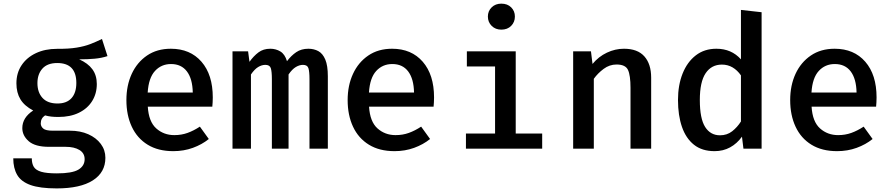

<svg xmlns="http://www.w3.org/2000/svg" viewBox="-20 -827 4963 1068"><path d="M547.2 -610.3 577.9 -514.9Q545.6 -504.1 506.9 -500.5Q468.2 -496.9 420.5 -496.9Q469.2 -475.4 493.8 -441.8Q518.5 -408.2 518.5 -359.5Q518.5 -306.7 492.8 -265.1Q467.2 -223.6 419.2 -200Q371.3 -176.4 305.1 -176.4Q281.5 -176.4 264.4 -178.5Q247.2 -180.5 230.8 -185.1Q206.7 -169.2 206.7 -140.5Q206.7 -124.1 220.3 -112.1Q233.8 -100 274.4 -100H368.7Q426.7 -100 471 -80.3Q515.4 -60.5 540.8 -26.4Q566.2 7.7 566.2 50.8Q566.2 131.8 496.4 176.4Q426.7 221 295.4 221Q202.1 221 149.5 202.1Q96.9 183.1 75.4 145.6Q53.8 108.2 53.8 53.8H156.9Q156.9 82.6 167.9 101Q179 119.5 209.2 128.5Q239.5 137.4 296.4 137.4Q381 137.4 415.9 116.7Q450.8 95.9 450.8 58.5Q450.8 25.1 422.1 7.4Q393.3 -10.3 345.1 -10.3H252.3Q175.4 -10.3 139.7 -41.5Q104.1 -72.8 104.1 -114.4Q104.1 -172.8 164.6 -212.3Q115.9 -237.9 93.6 -274.6Q71.3 -311.3 71.3 -363.6Q71.3 -421 100 -464.1Q128.7 -507.2 179.7 -531.3Q230.8 -555.4 297.4 -555.4Q362.6 -554.9 406.2 -562.1Q449.7 -569.2 482.3 -581.8Q514.9 -594.4 547.2 -610.3ZM298.5 -476.4Q243.6 -476.4 215.9 -445.4Q188.2 -414.4 188.2 -364.6Q188.2 -313.3 216.4 -282.3Q244.6 -251.3 300 -251.3Q350.8 -251.3 377.7 -281Q404.6 -310.8 404.6 -365.6Q404.6 -476.4 298.5 -476.4Z M802.1 -233.8Q807.2 -150.3 849 -112.8Q890.8 -75.4 949.7 -75.4Q989.2 -75.4 1023.3 -87.7Q1057.4 -100 1091.8 -122.6L1141.5 -53.8Q1103.6 -23.1 1052.8 -4.6Q1002.1 13.8 944.1 13.8Q859.5 13.8 801.3 -22.1Q743.1 -57.9 713.1 -122.1Q683.1 -186.2 683.1 -270.3Q683.1 -351.8 712.8 -416.2Q742.6 -480.5 797.9 -518.2Q853.3 -555.9 930.3 -555.9Q1037.9 -555.9 1100.8 -483.6Q1163.6 -411.3 1163.6 -285.1Q1163.6 -271.3 1162.8 -257.7Q1162.1 -244.1 1161 -233.8ZM931.3 -470.8Q877.4 -470.8 842.1 -432.3Q806.7 -393.8 801.5 -312.3H1052.3Q1050.8 -388.7 1019.7 -429.7Q988.7 -470.8 931.3 -470.8Z M1695.4 -555.9Q1726.2 -555.9 1750.8 -542.6Q1775.4 -529.2 1789.5 -495.6Q1803.6 -462.1 1803.6 -402.6V0H1701.5V-386.7Q1701.5 -429.2 1695.6 -447.7Q1689.7 -466.2 1665.1 -466.2Q1645.6 -466.2 1625.4 -454.1Q1605.1 -442.1 1585.1 -412.8V0H1492.3V-386.7Q1492.3 -429.2 1486.4 -447.7Q1480.5 -466.2 1455.9 -466.2Q1435.9 -466.2 1415.9 -454.1Q1395.9 -442.1 1375.9 -412.8V0H1273.3V-541.5H1360L1367.7 -483.1Q1390.8 -515.4 1417.7 -535.6Q1444.6 -555.9 1483.6 -555.9Q1514.4 -555.9 1539.5 -540.8Q1564.6 -525.6 1576.4 -486.7Q1599.5 -517.4 1627.7 -536.7Q1655.9 -555.9 1695.4 -555.9Z M2032.8 -233.8Q2037.9 -150.3 2079.7 -112.8Q2121.5 -75.4 2180.5 -75.4Q2220 -75.4 2254.1 -87.7Q2288.2 -100 2322.6 -122.6L2372.3 -53.8Q2334.4 -23.1 2283.6 -4.6Q2232.8 13.8 2174.9 13.8Q2090.3 13.8 2032.1 -22.1Q1973.8 -57.9 1943.8 -122.1Q1913.8 -186.2 1913.8 -270.3Q1913.8 -351.8 1943.6 -416.2Q1973.3 -480.5 2028.7 -518.2Q2084.1 -555.9 2161 -555.9Q2268.7 -555.9 2331.5 -483.6Q2394.4 -411.3 2394.4 -285.1Q2394.4 -271.3 2393.6 -257.7Q2392.8 -244.1 2391.8 -233.8ZM2162.1 -470.8Q2108.2 -470.8 2072.8 -432.3Q2037.4 -393.8 2032.3 -312.3H2283.1Q2281.5 -388.7 2250.5 -429.7Q2219.5 -470.8 2162.1 -470.8Z M2768.7 -806.7Q2802.6 -806.7 2823.3 -786.2Q2844.1 -765.6 2844.1 -734.9Q2844.1 -704.1 2823.3 -683.1Q2802.6 -662.1 2768.7 -662.1Q2735.9 -662.1 2714.9 -683.1Q2693.8 -704.1 2693.8 -734.9Q2693.8 -765.6 2714.9 -786.2Q2735.9 -806.7 2768.7 -806.7ZM2848.7 -541.5V-84.1H2995.9V0H2571.8V-84.1H2733.8V-457.4H2576.9V-541.5Z M3168.2 0V-541.5H3267.2L3275.9 -471.3Q3309.7 -512.3 3355.9 -534.1Q3402.1 -555.9 3450.8 -555.9Q3526.7 -555.9 3564.4 -513.3Q3602.1 -470.8 3602.1 -394.9V0H3487.2V-337.9Q3487.2 -408.2 3473.1 -438.2Q3459 -468.2 3409.7 -468.2Q3370.3 -468.2 3337.7 -443.8Q3305.1 -419.5 3283.1 -388.7V0Z M4101.5 -771.8 4216.4 -759V0H4115.4L4107.2 -66.7Q4079.5 -28.2 4041 -7.2Q4002.6 13.8 3954.9 13.8Q3885.1 13.8 3840.3 -21.8Q3795.4 -57.4 3773.3 -121.5Q3751.3 -185.6 3751.3 -270.8Q3751.3 -353.3 3776.9 -417.7Q3802.6 -482.1 3850.3 -519Q3897.9 -555.9 3965.1 -555.9Q4048.7 -555.9 4101.5 -496.9ZM3995.4 -467.7Q3937.4 -467.7 3905.1 -419.7Q3872.8 -371.8 3872.8 -270.8Q3872.8 -167.2 3902.3 -120.8Q3931.8 -74.4 3985.1 -74.4Q4024.1 -74.4 4052.8 -96.9Q4081.5 -119.5 4101.5 -151.3V-407.7Q4081.5 -436.4 4054.9 -452.1Q4028.2 -467.7 3995.4 -467.7Z M4494.4 -233.8Q4499.5 -150.3 4541.3 -112.8Q4583.1 -75.4 4642.1 -75.4Q4681.5 -75.4 4715.6 -87.7Q4749.7 -100 4784.1 -122.6L4833.8 -53.8Q4795.9 -23.1 4745.1 -4.6Q4694.4 13.8 4636.4 13.8Q4551.8 13.8 4493.6 -22.1Q4435.4 -57.9 4405.4 -122.1Q4375.4 -186.2 4375.4 -270.3Q4375.4 -351.8 4405.1 -416.2Q4434.9 -480.5 4490.3 -518.2Q4545.6 -555.9 4622.6 -555.9Q4730.3 -555.9 4793.1 -483.6Q4855.9 -411.3 4855.9 -285.1Q4855.9 -271.3 4855.1 -257.7Q4854.4 -244.1 4853.3 -233.8ZM4623.6 -470.8Q4569.7 -470.8 4534.4 -432.3Q4499 -393.8 4493.8 -312.3H4744.6Q4743.1 -388.7 4712.1 -429.7Q4681 -470.8 4623.6 -470.8Z"/></svg>

Font: Fira Code Medium
Style: Regular
Weight: 500
Designer: Carrois Corporate, Edenspiekermann AG, Nikita Prokopov
Foundry: Carrois Corporate, Edenspiekermann AG, Nikita Prokopov
Version: Version 6.002